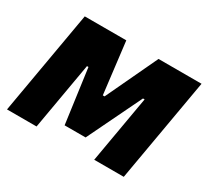

<svg xmlns="http://www.w3.org/2000/svg" viewBox="-140 -912 1208 1125"><g transform="rotate(30 464.0 -350.0)"><path d="M16 0H216L295 -454H305L355 -88H497L674 -454H685L606 0H806L928 -700H637L473 -352H461L419 -700H138Z"/></g></svg>

Font: Fixel Display 20240404 Black
Style: Italic
Weight: 900
Italic angle: -10°
Designer: AlfaBravo + MacPaw
Foundry: Kyrylo Tkachov, Marchela Mozhyna, Serhii Makarenko, Maria Weinstein, Zakhar Kryvoshyya
Version: Version 1.211;Glyphs 3.2 (3225)